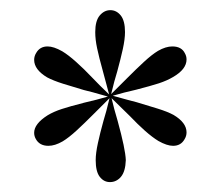

<svg xmlns="http://www.w3.org/2000/svg" viewBox="-20 -608 437 380"><path d="M349.2 -346Q349.2 -338.7 345.2 -332.3Q337.9 -319.4 322.6 -319.4Q310.5 -319.4 293.5 -329Q281.5 -336.3 266.9 -349.2Q252.4 -362.1 237.1 -378.2L200.8 -413.7Q205.6 -392.7 212.9 -368.5Q228.2 -312.9 229 -291.1Q228.2 -268.5 219.4 -258.1Q210.5 -247.6 197.6 -247.6Q185.5 -247.6 177.4 -258.1Q169.4 -268.5 169.4 -291.1Q169.4 -304.8 173.8 -325Q178.2 -345.2 184.7 -368.5Q190.3 -386.3 196.8 -413.7Q196.8 -413.7 164.5 -381.5Q147.6 -364.5 131.9 -350Q116.1 -335.5 104 -328.2Q88.7 -319.4 75.8 -319.4Q58.1 -319.4 50.8 -333.1Q47.6 -338.7 47.6 -345.2Q47.6 -362.9 74.2 -379.8Q86.3 -387.1 102.4 -392.3Q118.5 -397.6 146.8 -404.8Q171.8 -410.5 193.5 -416.9Q157.3 -427.4 146 -429.8Q124.2 -436.3 104.8 -442.3Q85.5 -448.4 73.4 -454.8Q47.6 -470.2 47.6 -489.5Q47.6 -496.8 51.6 -503.2Q58.9 -516.1 74.2 -516.1Q86.3 -516.1 103.2 -506.5Q115.3 -499.2 130.6 -485.5Q146 -471.8 162.1 -454.8Q176.6 -439.5 196 -421L183.9 -466.1Q175.8 -495.2 172.2 -512.5Q168.5 -529.8 168.5 -544.4Q168.5 -566.9 177.4 -577.4Q186.3 -587.9 198.4 -587.9Q210.5 -587.9 219 -577.4Q227.4 -566.9 227.4 -544.4Q227.4 -530.6 223 -510.5Q218.5 -490.3 212.1 -466.9Q206.5 -449.2 200 -421.8Q200 -421.8 232.3 -454Q249.2 -471 264.9 -485.5Q280.6 -500 292.7 -507.3Q308.1 -516.1 321 -516.1Q339.5 -516.1 346 -502.4Q349.2 -496.8 349.2 -490.3Q349.2 -471 322.6 -455.6Q310.5 -448.4 294.4 -443.1Q278.2 -437.9 250 -430.6Q225 -425 203.2 -418.5Q240.3 -408.1 250.8 -405.6Q272.6 -399.2 291.9 -393.1Q311.3 -387.1 323.4 -380.6Q349.2 -365.3 349.2 -346Z"/></svg>

Font: Playfair Display
Style: Regular
Weight: 400
Designer: Claus Eggers Sørensen
Foundry: Claus Eggers Sørensen
Version: Version 1.005; ttfautohint (v1.2) -l 10 -r 42 -G 200 -x 21 -